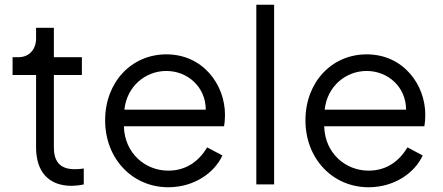

<svg xmlns="http://www.w3.org/2000/svg" viewBox="-20 -777 1867 809"><path d="M282 6C294 6 317 4 333 0V-67C322 -65 306 -64 295 -64C228 -64 207 -102 207 -156V-461H325V-536H207V-660H132V-615C132 -569 103 -536 58 -536H33V-461H132V-156C132 -52 186 6 282 6Z M689 12C798 12 884 -49 917 -122L853 -156C819 -100 767 -58 689 -58C593 -58 505 -130 502 -245H924C927 -262 928 -280 928 -293C928 -421 835 -548 681 -548C534 -548 423 -431 423 -270C423 -107 539 12 689 12ZM504 -315C515 -415 594 -478 681 -478C771 -478 847 -410 847 -315Z M1060 0H1135V-757H1060Z M1533 12C1642 12 1728 -49 1761 -122L1697 -156C1663 -100 1611 -58 1533 -58C1437 -58 1349 -130 1346 -245H1768C1771 -262 1772 -280 1772 -293C1772 -421 1679 -548 1525 -548C1378 -548 1267 -431 1267 -270C1267 -107 1383 12 1533 12ZM1348 -315C1359 -415 1438 -478 1525 -478C1615 -478 1691 -410 1691 -315Z"/></svg>

Font: Mluvka
Style: Regular
Weight: 400
Designer: Modified by Jiří Krblich, Original typeface by Gumpita Rahayu
Foundry: Gumpita Rahayu & Jiří Krblich
Version: Version 2.000;Glyphs 3.1.1 (3134)